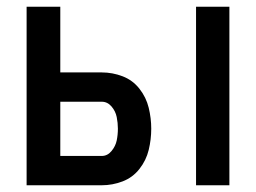

<svg xmlns="http://www.w3.org/2000/svg" viewBox="-20 -550 760 570"><path d="M562 0H661V-530H562ZM59 0H282Q314 0 344 -11.5Q374 -23 394 -48.5Q414 -74 421.5 -105Q429 -136 429 -168Q429 -199 421.5 -230Q414 -261 394 -286.5Q374 -312 344 -323.5Q314 -335 282 -335H159V-530H59ZM159 -87V-248H282Q299 -248 311 -234Q323 -220 326.5 -202.5Q330 -185 330 -168Q330 -150 326.5 -133Q323 -116 311 -101.5Q299 -87 282 -87Z"/></svg>

Font: Iosevka Sparkle Medium
Style: Regular
Weight: 500
Designer: Belleve Invis
Foundry: Belleve Invis
Version: Version 4.5.0; ttfautohint (v1.8.3)